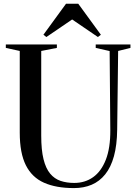

<svg xmlns="http://www.w3.org/2000/svg" viewBox="-20 -976 713 1006"><path d="M367.5 9.5Q274 9.5 210.8 -18.5Q147.5 -46.5 115.5 -110.2Q83.5 -174 83.5 -280.5V-709L10.5 -725V-743H278V-725L196 -709V-265.5Q196 -190.5 208 -142Q220 -93.5 242.8 -66.2Q265.5 -39 297.5 -28.2Q329.5 -17.5 369 -17.5Q425.5 -17.5 468 -47.8Q510.5 -78 534.5 -139.2Q558.5 -200.5 558 -294L554.5 -708.5L481.5 -725V-743H663.5V-725L599 -709L594 -297Q593 -215.5 577 -157.5Q561 -99.5 531.2 -62.5Q501.5 -25.5 460.2 -8Q419 9.5 367.5 9.5ZM223 -782 207.5 -794 326 -956.5H390L508.5 -794L493 -782L358 -874Z"/></svg>

Font: Merriweather 144pt
Style: Regular
Weight: 400
Version: Version 2.100